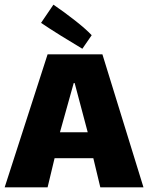

<svg xmlns="http://www.w3.org/2000/svg" viewBox="-20 -803 635 823"><path d="M380 -125H214L184 0H0L184 -570H419L595 0H410ZM296 -447 237 -236H356L300 -447ZM333 -594Q294 -617 241 -650Q188 -683 156 -705L209 -783Q256 -751 303 -714Q350 -677 373 -652Z"/></svg>

Font: Lalezar
Style: Regular
Weight: 400
Designer: Borna Izadpanah
Foundry: Borna Izadpanah
Version: Version 1.003